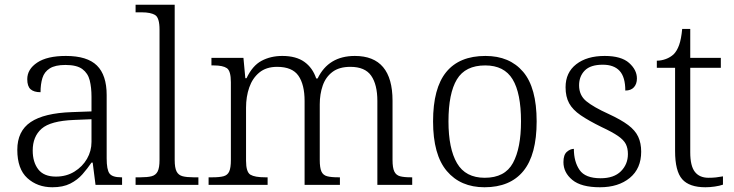

<svg xmlns="http://www.w3.org/2000/svg" viewBox="-20 -780 3095 810"><path d="M201 10Q138 10 95.5 -28.5Q53 -67 53 -148Q53 -227 109.5 -265Q166 -303 283 -307L366 -310V-372Q366 -411 358.5 -441Q351 -471 327.5 -488.5Q304 -506 256 -506Q213 -506 190 -491.5Q167 -477 159 -451Q151 -425 151 -391Q123 -391 109 -403.5Q95 -416 95 -446Q95 -488 137 -516Q179 -544 258 -544Q348 -544 389 -503.5Q430 -463 430 -379V-112Q430 -64 442 -48Q454 -32 491 -32H495V0H383L371 -94H366Q349 -69 328 -45Q307 -21 276.5 -5.5Q246 10 201 10ZM216 -35Q260 -35 294 -56Q328 -77 347 -110Q366 -143 366 -181V-277L292 -274Q193 -270 155.5 -237Q118 -204 118 -145Q118 -96 141.5 -65.5Q165 -35 216 -35Z M552 0V-32H573Q602 -32 619.5 -36.5Q637 -41 645 -56.5Q653 -72 653 -105V-655Q653 -705 634.5 -716.5Q616 -728 578 -728H552V-760H717V-105Q717 -72 725 -56.5Q733 -41 750.5 -36.5Q768 -32 796 -32H817V0Z M860 0V-32H877Q906 -32 923 -36.5Q940 -41 947 -56.5Q954 -72 954 -105V-433Q954 -481 937 -492.5Q920 -504 882 -504H872V-536H1007L1015 -450H1020Q1045 -503 1083.5 -523.5Q1122 -544 1171 -544Q1229 -544 1264 -519Q1299 -494 1314 -449H1320Q1366 -544 1477 -544Q1636 -544 1636 -355V-105Q1636 -72 1643.5 -56.5Q1651 -41 1667.5 -36.5Q1684 -32 1713 -32H1719V0H1572V-354Q1572 -423 1546 -460.5Q1520 -498 1458 -498Q1411 -498 1382.5 -476.5Q1354 -455 1341.5 -419Q1329 -383 1329 -340V-105Q1329 -72 1336 -56.5Q1343 -41 1360 -36.5Q1377 -32 1406 -32H1414V0H1265V-354Q1265 -423 1239 -460.5Q1213 -498 1149 -498Q1103 -498 1074 -474Q1045 -450 1031.5 -411Q1018 -372 1018 -326V-102Q1018 -54 1036.5 -43Q1055 -32 1098 -32H1109V0Z M2024 10Q1923 10 1865 -58.5Q1807 -127 1807 -268Q1807 -408 1862.5 -476Q1918 -544 2028 -544Q2130 -544 2187 -477Q2244 -410 2244 -268Q2244 -127 2188 -58.5Q2132 10 2024 10ZM2025 -30Q2110 -30 2144 -92.5Q2178 -155 2178 -268Q2178 -387 2142.5 -445.5Q2107 -504 2027 -504Q1943 -504 1907.5 -445Q1872 -386 1872 -268Q1872 -153 1908 -91.5Q1944 -30 2025 -30Z M2511 10Q2432 10 2394.5 -21Q2357 -52 2357 -96Q2357 -127 2371.5 -139.5Q2386 -152 2401 -152Q2401 -98 2425 -63Q2449 -28 2514 -28Q2570 -28 2599.5 -57.5Q2629 -87 2629 -130Q2629 -155 2620 -172.5Q2611 -190 2587 -206.5Q2563 -223 2518 -244Q2463 -271 2429.5 -294Q2396 -317 2381 -344.5Q2366 -372 2366 -412Q2366 -474 2411 -509Q2456 -544 2531 -544Q2601 -544 2634 -514.5Q2667 -485 2667 -449Q2667 -426 2654.5 -412Q2642 -398 2618 -398Q2618 -455 2594 -481Q2570 -507 2523 -507Q2471 -507 2447 -482.5Q2423 -458 2423 -420Q2423 -378 2453.5 -353Q2484 -328 2548 -299Q2600 -275 2630 -252.5Q2660 -230 2672.5 -203Q2685 -176 2685 -140Q2685 -69 2637 -29.5Q2589 10 2511 10Z M2956 10Q2888 10 2858 -24Q2828 -58 2828 -143V-494H2751V-524Q2770 -524 2789 -531Q2808 -538 2822 -551Q2836 -565 2845 -590Q2854 -615 2858 -658H2892V-536H3021V-494H2892V-137Q2892 -80 2911.5 -55Q2931 -30 2969 -30Q2986 -30 3000 -31.5Q3014 -33 3030 -36V-1Q3016 4 2995.5 7Q2975 10 2956 10Z"/></svg>

Font: Noto Serif Tamil Light
Style: Regular
Weight: 300
Designer: Indian Type Foundry, Tom Grace, and the Monotype Design Team
Foundry: Monotype Imaging Inc.
Version: Version 2.004; ttfautohint (v1.8.4.7-5d5b)